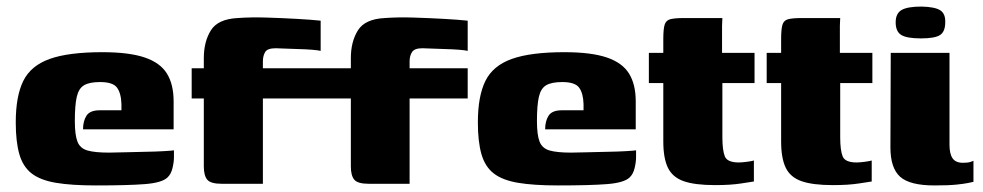

<svg xmlns="http://www.w3.org/2000/svg" viewBox="-20 -560 2994 585"><path d="M272 5Q198 5 150.5 -3Q103 -11 76.5 -31.5Q50 -52 39 -90Q28 -128 28 -187Q28 -267 51 -313.5Q74 -360 131.5 -380.5Q189 -401 292 -401Q373 -401 420.5 -385Q468 -369 488.5 -336Q509 -303 509 -251V-166H233Q233 -191 243.5 -207.5Q254 -224 284 -224H350V-243Q349 -276 336.5 -293Q324 -310 285 -310Q253 -310 236.5 -300.5Q220 -291 214 -265.5Q208 -240 208 -191Q208 -149 216 -128.5Q224 -108 246.5 -101.5Q269 -95 312 -95Q329 -95 359.5 -96Q390 -97 422.5 -97.5Q455 -98 480 -99.5Q505 -101 510 -102V-81Q510 -66 505.5 -47.5Q501 -29 490 -19Q473 -3 421 1Q369 5 272 5Z M564 -352H601V-383Q601 -433 622.5 -467.5Q644 -502 704 -505Q744 -508 792 -506.5Q840 -505 884.5 -502.5Q929 -500 957 -497V-405Q949 -407 930 -408.5Q911 -410 889 -410.5Q867 -411 847.5 -412Q828 -413 820 -413Q795 -413 788 -401.5Q781 -390 781 -373V-352H1056V-260H781V0H656Q622 0 611.5 -12.5Q601 -25 601 -53V-260H564ZM1012 -350 1049 -352V-383Q1049 -433 1070.5 -467.5Q1092 -502 1152 -505Q1192 -508 1240 -506.5Q1288 -505 1332.5 -502.5Q1377 -500 1405 -497V-405Q1397 -407 1378 -408.5Q1359 -410 1336.5 -410.5Q1314 -411 1295 -412Q1276 -413 1267 -413Q1243 -413 1235.5 -401.5Q1228 -390 1228 -373V-352H1405V-260H1228V0H1104Q1070 0 1059.5 -12.5Q1049 -25 1049 -53V-260L1012 -261Z M1680 5Q1606 5 1558.5 -3Q1511 -11 1484.5 -31.5Q1458 -52 1447 -90Q1436 -128 1436 -187Q1436 -267 1459 -313.5Q1482 -360 1539.5 -380.5Q1597 -401 1700 -401Q1781 -401 1828.5 -385Q1876 -369 1896.5 -336Q1917 -303 1917 -251V-166H1641Q1641 -191 1651.5 -207.5Q1662 -224 1692 -224H1758V-243Q1757 -276 1744.5 -293Q1732 -310 1693 -310Q1661 -310 1644.5 -300.5Q1628 -291 1622 -265.5Q1616 -240 1616 -191Q1616 -149 1624 -128.5Q1632 -108 1654.5 -101.5Q1677 -95 1720 -95Q1737 -95 1767.5 -96Q1798 -97 1830.5 -97.5Q1863 -98 1888 -99.5Q1913 -101 1918 -102V-81Q1918 -66 1913.5 -47.5Q1909 -29 1898 -19Q1881 -3 1829 1Q1777 5 1680 5Z M2159 4Q2097 4 2063 -8Q2029 -20 2015 -49Q2001 -78 2001 -129V-307H1957V-399H2001V-442Q2001 -471 2005 -484.5Q2009 -498 2022.5 -501.5Q2036 -505 2064 -505H2181Q2181 -500 2180.5 -494Q2180 -488 2180 -481V-399H2279V-307H2181V-142Q2181 -102 2188.5 -83.5Q2196 -65 2231 -65Q2240 -65 2255.5 -67Q2271 -69 2277 -71V-7Q2270 -6 2238 -1Q2206 4 2159 4Z M2518 4Q2456 4 2422 -8Q2388 -20 2374 -49Q2360 -78 2360 -129V-307H2316V-399H2360V-442Q2360 -471 2364 -484.5Q2368 -498 2381.5 -501.5Q2395 -505 2423 -505H2540Q2540 -500 2539.5 -494Q2539 -488 2539 -481V-399H2638V-307H2540V-142Q2540 -102 2547.5 -83.5Q2555 -65 2590 -65Q2599 -65 2614.5 -67Q2630 -69 2636 -71V-7Q2629 -6 2597 -1Q2565 4 2518 4Z M2827 5Q2752 5 2722.5 -21.5Q2693 -48 2693 -111L2694 -399H2873V-119Q2873 -91 2882.5 -77.5Q2892 -64 2914 -64Q2929 -64 2936.5 -66.5Q2944 -69 2946 -70V-6Q2942 -5 2930 -2.5Q2918 0 2894 2.5Q2870 5 2827 5ZM2786 -443Q2743 -443 2726 -453.5Q2709 -464 2709 -492Q2709 -519 2727 -529.5Q2745 -540 2788 -540Q2829 -539 2845 -528.5Q2861 -518 2860 -492Q2860 -464 2844.5 -453.5Q2829 -443 2786 -443Z"/></svg>

Font: Genos Thin ExtraBold
Style: Regular
Weight: 800
Version: Version 1.010